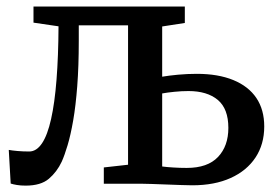

<svg xmlns="http://www.w3.org/2000/svg" viewBox="-20 -576 874 602"><path d="M60.5 6Q45 6 33 4Q21 2 13.5 -0.5L7.5 -106Q18 -104 35.2 -102.5Q52.5 -101 71.5 -101Q94.5 -101 111.8 -126.8Q129 -152.5 140.2 -202.8Q151.5 -253 157.2 -326Q163 -399 163.5 -493.5L85 -505V-555.5H559.5V-504L488.5 -493V-335.5Q508.5 -339 538.2 -341.8Q568 -344.5 597 -344.5Q664 -344.5 711.5 -325Q759 -305.5 783.8 -268.8Q808.5 -232 808.5 -179.5Q808.5 -123.5 781 -82Q753.5 -40.5 703 -17.8Q652.5 5 583 5Q570.5 5 548.8 4.2Q527 3.5 502 2.5Q477 1.5 455.2 0.8Q433.5 0 420.5 0H305.5V-51L381.5 -59.5V-496.5H227V-448Q227 -368 222.2 -306.2Q217.5 -244.5 209.5 -198.5Q201.5 -152.5 192 -120.8Q182.5 -89 173.5 -69Q158.5 -37 133.2 -15.5Q108 6 60.5 6ZM565.5 -49.5Q631 -49.5 663.5 -83.8Q696 -118 696 -175Q696 -235 662.8 -262.8Q629.5 -290.5 571 -290.5Q549.5 -290.5 527 -288.2Q504.5 -286 488.5 -283V-54Q503.5 -52 523.8 -50.8Q544 -49.5 565.5 -49.5Z"/></svg>

Font: Merriweather Medium
Style: Regular
Weight: 500
Version: Version 2.100